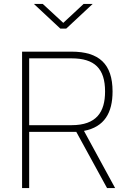

<svg xmlns="http://www.w3.org/2000/svg" viewBox="-20 -954 653 974"><path d="M513 -490C513 -386 470 -319 343 -319H128V-658H343C460 -658 513 -606 513 -490ZM523 0H564L406 -290C510 -310 551 -382 551 -490C551 -630 482 -692 343 -692H92V0H128V-285H367ZM316 -809 450 -934H404L301 -838L197 -934H152L286 -809Z"/></svg>

Font: RazerF5 Thin
Style: Regular
Weight: 250
Foundry: Razer Inc.
Version: Version 2